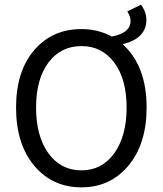

<svg xmlns="http://www.w3.org/2000/svg" viewBox="-20 -793 699 825"><path d="M49 -331Q49 -486 126.5 -577Q204 -668 330 -668Q402 -668 460 -636Q541 -651 541 -703Q541 -721 527 -744L586 -773Q609 -741 609 -708Q609 -628 507 -603Q610 -510 610 -331Q610 -175 532 -81.5Q454 12 330 12Q205 12 127 -81Q49 -174 49 -331ZM135 -331Q135 -208 188 -134.5Q241 -61 330 -61Q418 -61 471 -134.5Q524 -208 524 -331Q524 -453 471 -524Q418 -595 330 -595Q241 -595 188 -524Q135 -453 135 -331Z"/></svg>

Font: RibengUni
Style: Regular
Weight: 400
Designer: (1) Dr. Andrew Glass (Program Manager at Microsoft Corporation)
(2) Bivuti Chakma (Suz Moriz)
(3) Paul D. Hunt (Adobe Co
Foundry: Bivuti Chakma and Jyoti Chakma
Version: Version 1.2020